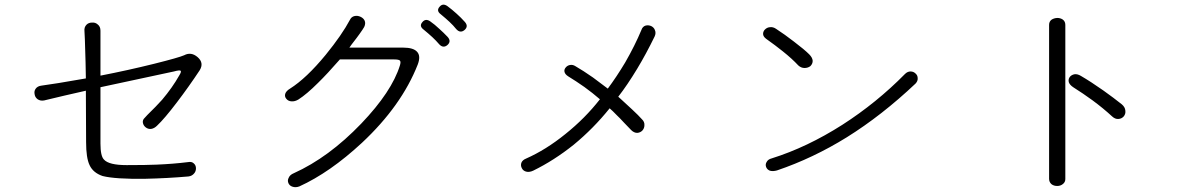

<svg xmlns="http://www.w3.org/2000/svg" viewBox="-20 -807 5040 809"><path d="M155.3 -446.3Q137.7 -444.3 129.9 -432.6Q123 -422.9 126 -409.2Q127.9 -396.5 138.7 -388.7Q150.4 -380.9 166 -383.8L252 -404.3L341.8 -424.8L342.8 -208Q342.8 -141.6 357.4 -111.3Q372.1 -79.1 412.1 -65.4Q465.8 -51.8 592.8 -53.7Q684.6 -55.7 774.4 -63.5Q789.1 -65.4 797.9 -76.2Q805.7 -85 805.7 -97.7Q805.7 -110.4 796.9 -118.2Q788.1 -127 772.5 -124Q710 -116.2 639.6 -113.3Q596.7 -111.3 513.7 -111.3Q438.5 -111.3 418 -134.8Q403.3 -149.4 403.3 -202.1V-439.5L712.9 -505.9Q737.3 -512.7 741.2 -508.8Q745.1 -504.9 735.4 -489.3Q706.1 -437.5 663.1 -386.7Q638.7 -359.4 600.6 -322.3L589.8 -310.5Q580.1 -301.8 582 -290Q584 -278.3 593.8 -270.5Q603.5 -262.7 616.2 -263.7Q629.9 -265.6 641.6 -277.3Q672.9 -306.6 725.6 -376Q775.4 -441.4 821.3 -510.7Q840.8 -542 812.5 -566.4Q785.2 -589.8 755.9 -574.2Q734.4 -564.5 628.9 -538.1Q518.6 -510.7 403.3 -488.3V-677.7Q403.3 -695.3 391.6 -704.1Q381.8 -712.9 368.2 -711.9Q353.5 -711.9 344.7 -703.1Q334 -692.4 335.9 -675.8Q337.9 -643.6 338.9 -597.7Q340.8 -548.8 341.8 -476.6Q275.4 -464.8 226.6 -457Q195.3 -452.1 155.3 -446.3Z M1455.1 -724.6Q1460.9 -736.3 1473.6 -739.3Q1486.3 -742.2 1499 -736.3Q1511.7 -730.5 1516.6 -719.7Q1521.5 -708 1514.6 -693.4Q1509.8 -684.6 1495.1 -664.1Q1486.3 -651.4 1461.9 -620.1L1452.1 -606.4H1678.7Q1721.7 -606.4 1737.3 -588.9Q1753.9 -571.3 1740.2 -535.2Q1671.9 -361.3 1504.9 -205.1Q1370.1 -80.1 1241.2 -21.5Q1225.6 -15.6 1211.9 -20.5Q1200.2 -24.4 1195.3 -35.2Q1190.4 -46.9 1196.3 -57.6Q1201.2 -70.3 1217.8 -77.1Q1365.2 -143.6 1502 -286.1Q1630.9 -420.9 1665 -531.2Q1669.9 -546.9 1665 -551.8Q1660.2 -556.6 1640.6 -556.6H1412.1Q1358.4 -495.1 1320.3 -458Q1272.5 -410.2 1237.3 -387.7Q1222.7 -378.9 1208 -379.9Q1194.3 -380.9 1186.5 -390.6Q1178.7 -399.4 1181.6 -411.1Q1185.5 -423.8 1202.1 -433.6Q1271.5 -477.5 1352.5 -576.2Q1420.9 -660.2 1455.1 -724.6ZM1793 -716.8Q1773.4 -730.5 1759.8 -713.9Q1745.1 -697.3 1764.6 -682.6Q1786.1 -665 1801.8 -650.4Q1818.4 -634.8 1829.1 -622.1Q1846.7 -601.6 1865.2 -617.2Q1882.8 -632.8 1866.2 -651.4Q1848.6 -669.9 1832 -684.6Q1811.5 -704.1 1793 -716.8ZM1865.2 -781.2Q1845.7 -794.9 1832 -778.3Q1817.4 -761.7 1836.9 -747.1Q1859.4 -728.5 1874 -714.8Q1890.6 -699.2 1901.4 -685.5Q1918.9 -665 1937.5 -680.7Q1955.1 -696.3 1938.5 -714.8Q1921.9 -733.4 1904.3 -749Q1883.8 -767.6 1865.2 -781.2Z M2682.6 -680.7Q2655.3 -615.2 2614.3 -543.9Q2578.1 -483.4 2541 -433.6Q2510.7 -457 2478.5 -480.5Q2436.5 -509.8 2404.3 -528.3Q2393.6 -535.2 2381.8 -533.2Q2371.1 -531.2 2364.3 -523.4Q2356.4 -514.6 2358.4 -504.9Q2360.4 -494.1 2374 -485.4Q2406.2 -465.8 2442.4 -440.4Q2477.5 -415 2507.8 -388.7Q2445.3 -308.6 2362.3 -242.2Q2280.3 -175.8 2196.3 -138.7Q2181.6 -132.8 2176.8 -121.1Q2172.9 -109.4 2178.7 -98.6Q2183.6 -87.9 2196.3 -84Q2210 -80.1 2226.6 -87.9Q2314.5 -130.9 2397.5 -197.3Q2480.5 -265.6 2548.8 -350.6Q2561.5 -339.8 2579.1 -321.3Q2589.8 -311.5 2610.4 -289.1L2639.6 -258.8Q2651.4 -247.1 2665 -247.1Q2677.7 -248 2686.5 -256.8Q2695.3 -266.6 2695.3 -279.3Q2696.3 -293.9 2684.6 -304.7Q2670.9 -320.3 2643.6 -345.7Q2627.9 -360.4 2593.8 -391.6L2585 -399.4Q2623 -448.2 2665 -517.6Q2702.1 -579.1 2738.3 -653.3Q2745.1 -668 2739.3 -680.7Q2735.4 -691.4 2723.6 -697.3Q2711.9 -702.1 2700.2 -699.2Q2687.5 -695.3 2682.6 -680.7Z M3250 -685.5Q3237.3 -694.3 3223.6 -692.4Q3211.9 -691.4 3203.1 -682.6Q3195.3 -674.8 3195.3 -664.1Q3195.3 -653.3 3208 -643.6Q3248 -615.2 3278.3 -590.8Q3317.4 -559.6 3343.8 -531.2Q3355.5 -520.5 3370.1 -520.5Q3383.8 -520.5 3394.5 -528.3Q3404.3 -538.1 3404.3 -550.8Q3403.3 -564.5 3389.6 -578.1Q3370.1 -597.7 3325.2 -631.8Q3286.1 -662.1 3250 -685.5ZM3793 -495.1Q3673.8 -374 3529.3 -281.2Q3380.9 -186.5 3231.4 -139.6Q3215.8 -135.7 3210 -124Q3204.1 -114.3 3208 -103.5Q3211.9 -92.8 3223.6 -87.9Q3236.3 -84 3253.9 -88.9Q3406.2 -140.6 3547.9 -228.5Q3695.3 -320.3 3837.9 -455.1Q3847.7 -465.8 3846.7 -477.5Q3846.7 -489.3 3837.9 -497.1Q3829.1 -505.9 3816.4 -505.9Q3803.7 -505.9 3793 -495.1Z M4400.4 -702.1V-53.7Q4400.4 -40 4410.2 -31.2Q4419.9 -23.4 4434.6 -23.4Q4448.2 -23.4 4458 -31.2Q4468.8 -39.1 4468.8 -52.7V-702.1Q4468.8 -716.8 4458 -724.6Q4448.2 -731.4 4434.6 -731.4Q4419.9 -730.5 4410.2 -723.6Q4400.4 -715.8 4400.4 -702.1ZM4534.2 -487.3Q4519.5 -496.1 4506.8 -494.1Q4494.1 -491.2 4487.3 -482.4Q4480.5 -472.7 4483.4 -460.9Q4487.3 -449.2 4502 -439.5Q4543.9 -413.1 4584 -383.8Q4628.9 -350.6 4666 -316.4Q4678.7 -304.7 4692.4 -305.7Q4706.1 -306.6 4714.8 -316.4Q4723.6 -327.1 4721.7 -340.8Q4720.7 -355.5 4707 -367.2Q4672.9 -394.5 4628.9 -425.8Q4576.2 -462.9 4534.2 -487.3Z"/></svg>

Font: GulimChe
Style: Regular
Weight: 400
Monospace: yes
Version: Version 2.21